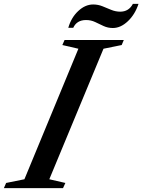

<svg xmlns="http://www.w3.org/2000/svg" viewBox="-85 -967 732 987"><path d="M-65 0 -53.5 -26.5 40.5 -45.5 318 -716.5 235.5 -735.5 247 -761.5H551.5L540.5 -735.5L447 -716.5L168.5 -45.5L251 -26.5L239 0ZM495 -823Q469.5 -823 447.5 -833.2Q425.5 -843.5 404 -853.8Q382.5 -864 357.5 -864Q309.5 -864 291.5 -824H266Q281 -876.5 317 -910.2Q353 -944 394 -944Q419 -944 441.8 -934.8Q464.5 -925.5 487 -916.2Q509.5 -907 533 -907Q577 -907 598 -947H627Q609 -892.5 572.2 -857.8Q535.5 -823 495 -823Z"/></svg>

Font: Libre Caslon Text Medium Italic
Style: Regular
Weight: 500
Italic angle: -22.583°
Designer: Pablo Impallari, Rodrigo Fuenzalida, Katja Schimmel
Foundry: Pablo Impallari, Rodrigo Fuenzalida
Version: Version 2.000